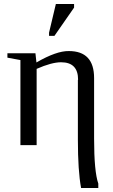

<svg xmlns="http://www.w3.org/2000/svg" viewBox="-20 -726 562 959"><path d="M369 -327 370 -328Q370 -415 285 -415Q238 -415 163 -382V-1H82V-426L17 -438V-460H157L162 -414Q262 -472 324 -471Q450 -471 450 -336V-34Q450 131 471 191V213H385Q369 127 369 -28ZM225 -547V-563L259 -706H350V-688L252 -547Z"/></svg>

Font: Libra Serif Modern
Style: Regular
Weight: 400
Designer: Stefan Peev, Context Ltd
Foundry: Stefan Peev, Context Ltd
Version: Version 1.000